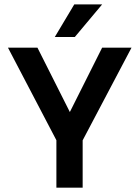

<svg xmlns="http://www.w3.org/2000/svg" viewBox="-20 -872 648 892"><path d="M454.5 -851.5 327.5 -700H234.5L325 -851.5ZM242 -220.5 17 -650.5H154L304.5 -351.5L454.5 -650.5H591L364 -220V0H242Z"/></svg>

Font: Overused Grotesk SemiBold
Style: Regular
Weight: 610
Version: Version 0.004